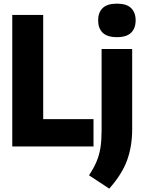

<svg xmlns="http://www.w3.org/2000/svg" viewBox="-20 -824 807 1080"><path d="M49 0V-740H223V-154H506V0ZM594.5 237 480.5 162Q507.5 122 523.2 84.5Q539 47 545.2 5.5Q551.5 -36 551.5 -89V-548.5H723.5V-96.5Q723.5 -1.5 695 77.2Q666.5 156 594.5 237ZM637.5 -615Q583 -615 557.5 -640Q532 -665 532 -709.5Q532 -753.5 557.5 -778.5Q583 -803.5 637.5 -803.5Q692 -803.5 717.5 -778.5Q743 -753.5 743 -709.5Q743 -665 717.5 -640Q692 -615 637.5 -615Z"/></svg>

Font: Encode Sans Condensed Condensed ExtraBold
Style: Regular
Weight: 800
Width: 3
Designer: Multiple Designers
Foundry: Impallari Type
Version: Version 3.000; ttfautohint (v1.8.3) -l 8 -r 50 -G 200 -x 14 